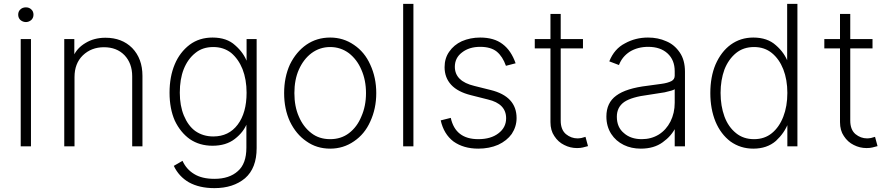

<svg xmlns="http://www.w3.org/2000/svg" viewBox="-20 -752 4593 992"><path d="M140 -550V4H87V-550ZM85 -649Q74 -660 74 -676Q74 -693 85 -703Q96 -714 114 -714Q131 -714 142 -703Q153 -693 153 -676Q153 -660 142 -649Q129 -638 114 -638Q98 -638 85 -649Z M312 4V-550H364V-463H360Q378 -504 422 -530Q466 -557 525 -557Q610 -557 663 -504Q716 -449 716 -360V4H663V-358Q663 -425 623 -467Q583 -508 517 -508Q452 -508 408 -466Q365 -424 365 -354V4Z M956 190Q904 160 878 105L923 79Q943 123 983 147Q1023 172 1088 172Q1165 172 1209 132Q1253 94 1253 11V-120H1258Q1241 -71 1193 -34Q1148 1 1078 1Q1011 1 961 -33Q912 -68 883 -129Q856 -191 856 -273Q856 -356 883 -420Q909 -482 960 -521Q1010 -558 1078 -558Q1152 -558 1195 -518Q1240 -479 1258 -428H1254V-550H1306V13Q1306 117 1246 169Q1185 220 1088 220Q1010 220 956 190ZM1208 -108Q1254 -169 1254 -273Q1254 -341 1233 -395Q1212 -447 1174 -479Q1135 -509 1082 -509Q1026 -509 989 -478Q950 -447 929 -394Q909 -343 909 -273Q909 -206 930 -155Q952 -102 989 -75Q1029 -47 1082 -47Q1162 -47 1208 -108Z M1563 -22Q1510 -58 1478 -124Q1448 -189 1448 -271Q1448 -353 1478 -419Q1510 -484 1563 -521Q1617 -558 1686 -558Q1754 -558 1809 -520Q1864 -483 1893 -418Q1924 -351 1924 -271Q1924 -191 1893 -124Q1864 -59 1809 -22Q1754 16 1686 16Q1616 16 1563 -22ZM1783 -64Q1825 -96 1847 -150Q1871 -204 1871 -271Q1871 -338 1847 -392Q1825 -444 1783 -477Q1740 -509 1686 -509Q1632 -509 1589 -477Q1548 -446 1524 -392Q1501 -340 1501 -271Q1501 -202 1524 -150Q1547 -96 1589 -64Q1629 -33 1686 -33Q1742 -33 1783 -64Z M2063 4V-732H2116V4Z M2547 -485Q2516 -510 2461 -510Q2404 -510 2367 -481Q2330 -453 2330 -407Q2330 -332 2431 -308L2515 -287Q2649 -254 2649 -142Q2649 -98 2624 -60Q2599 -25 2554 -4Q2508 16 2451 16Q2375 16 2323 -21Q2273 -59 2257 -130L2309 -143Q2333 -33 2451 -33Q2516 -33 2555 -63Q2595 -93 2595 -141Q2595 -216 2501 -238L2414 -260Q2345 -277 2311 -314Q2277 -351 2277 -405Q2277 -451 2301 -485Q2325 -520 2366 -539Q2410 -558 2461 -558Q2533 -558 2577 -524Q2621 -491 2644 -425L2594 -412Q2577 -460 2547 -485Z M2877 -502V-129Q2877 -82 2904 -59Q2931 -37 2964 -37Q2972 -37 2984 -39L3005 -45L3018 3Q2997 9 2991 10Q2979 13 2961 13Q2926 13 2895 -3Q2864 -18 2844 -49Q2824 -78 2824 -121V-502H2743V-550H2824V-680H2877V-550H2992V-502Z M3203 -3Q3162 -23 3138 -60Q3113 -99 3113 -150Q3113 -221 3164 -258Q3215 -296 3326 -309L3399 -319Q3429 -323 3449 -333Q3466 -342 3466 -361V-384Q3466 -442 3429 -476Q3392 -510 3329 -510Q3275 -510 3234 -485Q3194 -459 3178 -416L3128 -435Q3154 -500 3209 -528Q3263 -558 3328 -558Q3380 -558 3422 -539Q3464 -522 3492 -481Q3519 -442 3519 -381V4H3466V-94H3471Q3449 -49 3404 -17Q3359 16 3291 16Q3242 16 3203 -3ZM3384 -57Q3422 -81 3444 -124Q3466 -168 3466 -221V-291Q3456 -284 3414 -275Q3391 -271 3331 -262Q3243 -251 3205 -225Q3167 -198 3167 -149Q3167 -94 3204 -64Q3239 -33 3296 -33Q3345 -33 3384 -57Z M3754 -21Q3704 -59 3677 -123Q3650 -189 3650 -271Q3650 -355 3677 -419Q3706 -485 3755 -521Q3806 -558 3872 -558Q3945 -558 3989 -518Q4034 -479 4052 -428H4047V-732H4100V4H4048V-115H4052Q4033 -65 3989 -24Q3943 16 3872 16Q3806 16 3754 -21ZM3968 -64Q4006 -95 4027 -149Q4048 -203 4048 -272Q4048 -340 4027 -394Q4006 -447 3968 -478Q3930 -509 3876 -509Q3821 -509 3783 -478Q3744 -446 3723 -393Q3703 -338 3703 -272Q3703 -205 3723 -150Q3743 -96 3783 -64Q3821 -33 3876 -33Q3930 -33 3968 -64Z M4373 -502V-129Q4373 -82 4400 -59Q4427 -37 4460 -37Q4468 -37 4480 -39L4501 -45L4514 3Q4493 9 4487 10Q4475 13 4457 13Q4422 13 4391 -3Q4360 -18 4340 -49Q4320 -78 4320 -121V-502H4239V-550H4320V-680H4373V-550H4488V-502Z"/></svg>

Font: Sinter Light
Style: Regular
Weight: 300
Foundry: Adobe & rsms
Version: Version 1.000